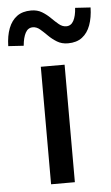

<svg xmlns="http://www.w3.org/2000/svg" viewBox="-103 -761 459 796"><g transform="rotate(-5 127.0 -362.5)"><path d="M77 0V-489H176V0ZM198 -576Q172 -576 152.5 -588Q133 -600 117.5 -615.5Q102 -631 88 -643Q74 -655 58 -655Q38 -655 27.5 -635.5Q17 -616 14 -582L-50 -586Q-49 -629 -37 -660Q-25 -691 -2 -708Q21 -725 57 -725Q83 -725 102 -713.5Q121 -702 136.5 -686.5Q152 -671 166.5 -659Q181 -647 197 -647Q217 -647 227.5 -666.5Q238 -686 240 -720L304 -716Q303 -674 291.5 -642.5Q280 -611 257 -593.5Q234 -576 198 -576Z"/></g></svg>

Font: Source Sans 3 ExtraLight Medium
Style: Regular
Weight: 500
Version: Version 3.052;hotconv 1.1.0;makeotfexe 2.6.0